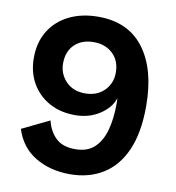

<svg xmlns="http://www.w3.org/2000/svg" viewBox="-81 -788 797 871"><g transform="rotate(10 317.0 -352.0)"><path d="M298 11Q207 11 138.5 -30Q70 -71 44 -153L170 -214Q181 -166 212.5 -135.5Q244 -105 302 -105Q358 -105 390.5 -135.5Q423 -166 437.5 -219Q452 -272 452 -341Q452 -346 452 -351.5Q452 -357 451 -366Q437 -321 388 -289Q339 -257 274 -257Q207 -257 155.5 -285.5Q104 -314 75 -364.5Q46 -415 46 -481Q46 -553 78.5 -605.5Q111 -658 169 -686.5Q227 -715 303 -715Q441 -715 513.5 -618.5Q586 -522 586 -353Q586 -230 550.5 -149.5Q515 -69 450 -29Q385 11 298 11ZM302 -362Q357 -362 390.5 -395.5Q424 -429 424 -479Q424 -533 390 -565.5Q356 -598 302 -598Q247 -598 214 -566Q181 -534 181 -479Q181 -431 214 -396.5Q247 -362 302 -362Z"/></g></svg>

Font: Prodigy Sans SemiBold
Style: Regular
Weight: 600
Designer: Wei Huang
Foundry: Wei Huang
Version: Version 1.003; ttfautohint (v1.8.3)